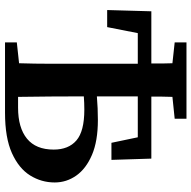

<svg xmlns="http://www.w3.org/2000/svg" viewBox="-19 -744 763 765"><g transform="rotate(90 362.5 -361.5)"><path d="M149 -676V-723H453V-676L366 -667Q365 -647 365 -626Q365 -605 365 -583H612L617 -424H549L527 -529H364Q364 -491 364 -449Q364 -407 364 -366Q388 -368 411.5 -369Q435 -370 458 -370Q542 -370 597 -346.5Q652 -323 679.5 -284Q707 -245 707 -198Q707 -145 679 -100Q651 -55 590 -27.5Q529 0 429 0H149V-47L232 -56Q234 -118 234 -182Q234 -246 234 -310V-406Q234 -436 234 -467Q234 -498 234 -529H112L88 -407H20L25 -583H233Q233 -604 233 -625Q233 -646 232 -667ZM364 -310Q364 -246 364.5 -181.5Q365 -117 366 -52H409Q489 -52 532.5 -87.5Q576 -123 576 -194Q576 -253 539.5 -284.5Q503 -316 417 -316Q404 -316 390.5 -315.5Q377 -315 364 -314Z"/></g></svg>

Font: Source Serif Pro SemiBold
Style: Regular
Weight: 600
Designer: Frank Grießhammer
Foundry: Adobe Systems Incorporated
Version: Version 3.001;hotconv 1.0.111;makeotfexe 2.5.65597